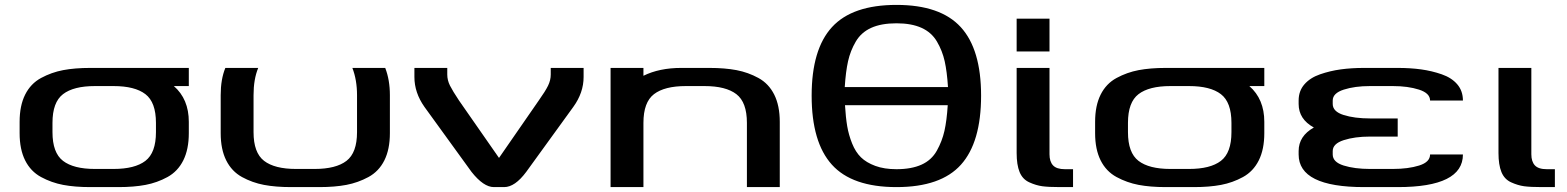

<svg xmlns="http://www.w3.org/2000/svg" viewBox="-20 -763 6391 783"><path d="M194 -224Q194 -140 237 -107Q280 -74 367 -74H443Q530 -74 573 -107Q616 -140 616 -224V-262Q616 -346 573 -379Q530 -412 443 -412H367Q280 -412 237 -379Q194 -346 194 -262ZM750 -486V-412H689Q750 -359 750 -266V-220Q750 -154 727.5 -109Q705 -64 663 -41Q621 -18 573.5 -9Q526 0 463 0H348Q285 0 237.5 -9Q190 -18 147.5 -41Q105 -64 82.5 -109Q60 -154 60 -220V-266Q60 -332 82.5 -377Q105 -422 147.5 -445Q190 -468 237.5 -477Q285 -486 348 -486Z M1014 -375V-224Q1014 -140 1057 -107Q1100 -74 1187 -74H1263Q1350 -74 1393 -107Q1436 -140 1436 -224V-375Q1436 -437 1417 -486H1551Q1570 -437 1570 -375V-220Q1570 -154 1547.5 -109Q1525 -64 1482.5 -41Q1440 -18 1392.5 -9Q1345 0 1282 0H1167Q1104 0 1056.5 -9Q1009 -18 967 -41Q925 -64 902.5 -109Q880 -154 880 -220V-375Q880 -440 899 -486H1033Q1014 -440 1014 -375Z M1711 -327Q1670 -385 1670 -449V-486H1804V-459Q1804 -436 1815 -414Q1826 -392 1852 -353L2015 -119L2177 -353Q2204 -391 2215 -413.5Q2226 -436 2226 -459V-486H2360V-449Q2360 -385 2318 -327L2126 -62Q2080 0 2036 0H1994Q1952 0 1903 -62Z M3026 0V-262Q3026 -346 2983 -379Q2940 -412 2853 -412H2777Q2690 -412 2647 -379Q2604 -346 2604 -262V0H2470V-486H2604V-454Q2669 -486 2758 -486H2873Q2936 -486 2983.5 -477Q3031 -468 3073 -445Q3115 -422 3137.5 -377Q3160 -332 3160 -266V0Z M3290 -373Q3290 -562 3373 -652.5Q3456 -743 3636 -743Q3815 -743 3898 -652.5Q3981 -562 3981 -373Q3981 -183 3899 -91.5Q3817 0 3636 0Q3455 0 3372.5 -91.5Q3290 -183 3290 -373ZM3636 -73Q3697 -73 3738 -91.5Q3779 -110 3800.5 -148.5Q3822 -187 3831.5 -229Q3841 -271 3845 -334H3426Q3429 -284 3435 -248.5Q3441 -213 3455 -178Q3469 -143 3491 -121.5Q3513 -100 3549.5 -86.5Q3586 -73 3636 -73ZM3425 -408H3846Q3842 -471 3832.5 -513.5Q3823 -556 3801 -593.5Q3779 -631 3738 -649.5Q3697 -668 3636 -668Q3574 -668 3533 -649.5Q3492 -631 3470 -593.5Q3448 -556 3438.5 -513.5Q3429 -471 3425 -408Z M4260 -486V-134Q4260 -104 4274.5 -88.5Q4289 -73 4323 -73H4356V0H4303Q4256 0 4230.5 -3.5Q4205 -7 4177.5 -19.5Q4150 -32 4138 -61.5Q4126 -91 4126 -139V-486ZM4260 -687V-553H4126V-687Z M4580 -224Q4580 -140 4623 -107Q4666 -74 4753 -74H4829Q4916 -74 4959 -107Q5002 -140 5002 -224V-262Q5002 -346 4959 -379Q4916 -412 4829 -412H4753Q4666 -412 4623 -379Q4580 -346 4580 -262ZM5136 -486V-412H5075Q5136 -359 5136 -266V-220Q5136 -154 5113.5 -109Q5091 -64 5049 -41Q5007 -18 4959.5 -9Q4912 0 4849 0H4734Q4671 0 4623.5 -9Q4576 -18 4533.5 -41Q4491 -64 4468.5 -109Q4446 -154 4446 -220V-266Q4446 -332 4468.5 -377Q4491 -422 4533.5 -445Q4576 -468 4623.5 -477Q4671 -486 4734 -486Z M5338 -243Q5276 -277 5276 -339V-353Q5276 -392 5299.5 -419Q5323 -446 5363.5 -460Q5404 -474 5447.5 -480Q5491 -486 5543 -486H5680Q5732 -486 5775.5 -480Q5819 -474 5859.5 -460Q5900 -446 5923 -419Q5946 -392 5946 -353H5812Q5812 -383 5767 -397.5Q5722 -412 5660 -412H5567Q5505 -412 5460 -397.5Q5415 -383 5415 -353V-339Q5415 -308 5459.5 -294Q5504 -280 5567 -280H5680V-206H5567Q5505 -206 5460 -191.5Q5415 -177 5415 -147V-133Q5415 -102 5459.5 -88Q5504 -74 5567 -74H5660Q5723 -74 5767.5 -88Q5812 -102 5812 -133H5946Q5946 0 5680 0H5543Q5276 0 5276 -133V-147Q5276 -208 5338 -243Z M6225 -134Q6225 -104 6239.5 -88.5Q6254 -73 6288 -73H6321V0H6268Q6221 0 6195.5 -3.5Q6170 -7 6142.5 -19.5Q6115 -32 6103 -61.5Q6091 -91 6091 -139V-486H6225Z"/></svg>

Font: Aneo
Style: Regular
Weight: 400
Designer: Anastasios Pappas
Foundry: Anastasios Pappas
Version: Version 1.000